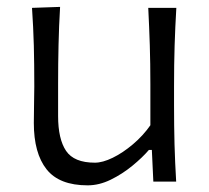

<svg xmlns="http://www.w3.org/2000/svg" viewBox="-20 -540 622 571"><path d="M240.7 11.2Q156.2 11.2 118.4 -36.6Q80.6 -84.5 80.6 -174.3Q80.6 -207.5 81.3 -233.2Q82 -258.8 82 -282.7Q82 -349.6 80.6 -404.3Q79.1 -459 75.2 -516.6L158.7 -519.5Q155.3 -461.9 154.1 -406.7Q152.8 -351.6 152.8 -289.6V-194.8Q152.8 -126.5 176.5 -91.3Q200.2 -56.2 262.2 -56.2Q285.2 -56.2 315.2 -70.8Q345.2 -85.4 375.2 -110.8Q405.3 -136.2 427.2 -167.5V-289.6Q427.2 -351.6 425.5 -405.3Q423.8 -459 420.9 -516.6H504.4Q501 -459 499.3 -404.3Q497.6 -349.6 497.6 -282.7V-228.5Q497.6 -164.6 499 -111.1Q500.5 -57.6 503.9 0H436L431.6 -94.2H422.9Q403.3 -71.3 373.5 -46.9Q343.8 -22.5 309.3 -5.6Q274.9 11.2 240.7 11.2Z"/></svg>

Font: Pinar Regular
Style: Regular
Weight: 400
Designer: Amin Abedi
Version: Version 3.000